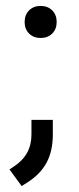

<svg xmlns="http://www.w3.org/2000/svg" viewBox="-20 -495 267 647"><path d="M63 -421Q63 -445 78 -460Q93 -475 117 -475Q141 -475 156 -460Q171 -445 171 -421Q171 -397 156 -382Q141 -367 117 -367Q93 -367 78 -382Q63 -397 63 -421ZM12 76 27 66Q57 46 71.5 19.5Q86 -7 86 -42V-91H158V-42Q158 14 137 53Q116 92 72 120L53 132Z"/></svg>

Font: Stavian Regular
Style: Regular
Weight: 400
Version: Version 1.000; ttfautohint (v1.6)